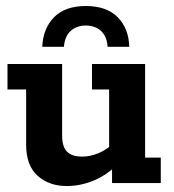

<svg xmlns="http://www.w3.org/2000/svg" viewBox="-20 -615 585 645"><path d="M204.3 10Q145.3 10 106.6 -24.3Q67.8 -58.5 67.8 -129.3V-314.5H5.2V-400H188.7V-160.2Q188.7 -122.3 205 -105.6Q221.4 -88.9 256.2 -88.9Q282.9 -88.9 310.8 -100.4Q338.7 -111.8 365 -137L346.6 -103V-314.5H289V-400H467.5V-85.5H520.1V0H356.4V-62.6L376.9 -65Q338.6 -26.3 294.1 -8.1Q249.6 10 204.3 10ZM122 -457.8Q124.5 -519.2 161.5 -557Q198.4 -594.8 268.1 -594.8Q338.6 -594.8 375.5 -557Q412.5 -519.2 414.3 -457.8H341.6Q339.1 -492.8 319.4 -511Q299.6 -529.2 268.1 -529.2Q237.4 -529.2 217.4 -511Q197.4 -492.8 194.7 -457.8Z"/></svg>

Font: Rokkitt SemiBold
Style: Regular
Weight: 600
Designer: Vernon Adams
Foundry: Vernon Adams
Version: Version 3.103